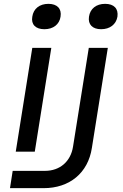

<svg xmlns="http://www.w3.org/2000/svg" viewBox="-20 -799 640 999"><path d="M211 -647C257 -647 289 -672 295 -712C302 -754 277 -779 232 -779C186 -779 154 -754 148 -712C141 -672 165 -647 211 -647ZM506 -647C552 -647 584 -672 591 -712C597 -754 573 -779 527 -779C481 -779 449 -754 443 -712C437 -672 461 -647 506 -647ZM32 180H207C342 180 438 101 458 -29L541 -550H442L360 -36C348 41 292 90 214 90H46ZM62 -10H161L247 -550H148Z"/></svg>

Font: JetBrains Mono Medium
Style: Italic
Weight: 436
Italic angle: -9°
Monospace: yes
Designer: Philipp Nurullin, Konstantin Bulenkov
Foundry: JetBrains
Version: Version 2.305